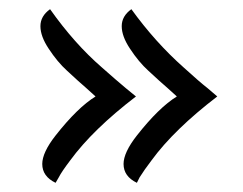

<svg xmlns="http://www.w3.org/2000/svg" viewBox="-20 -441 529 418"><path d="M249 -84Q249 -57 278 -43L284 -55Q294 -71 310 -92Q359 -159 453 -231L432 -249Q414 -263 380 -294Q318 -349 266 -421Q245 -406 245 -384Q245 -362 263 -335Q282 -306 303 -287Q331 -261 344 -250L365 -231Q326 -207 278 -146Q249 -109 249 -84ZM72 -84Q72 -57 101 -43L108 -55Q114 -67 133 -92Q182 -159 276 -231L254 -249Q248 -254 230.5 -269Q213 -284 202 -294Q142 -346 89 -421Q68 -406 68 -384Q68 -362 86 -335Q105 -306 126 -287Q154 -261 167 -250L188 -231Q149 -207 101 -146Q72 -109 72 -84Z"/></svg>

Font: Rufina
Style: Regular
Weight: 400
Designer: Martin Sommaruga
Foundry: Martin Sommaruga
Version: Version